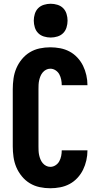

<svg xmlns="http://www.w3.org/2000/svg" viewBox="-20 -995 540 1023"><path d="M248 8Q219 8 191 2Q163 -4 139 -18.5Q115 -33 96.5 -55.5Q78 -78 67 -104Q56 -130 52 -158.5Q48 -187 48 -215V-520Q48 -548 52 -576.5Q56 -605 67 -631Q78 -657 96.5 -679.5Q115 -702 139 -716.5Q163 -731 191 -737Q219 -743 248 -743Q274 -743 300.5 -738Q327 -733 350.5 -720.5Q374 -708 392.5 -688Q411 -668 422.5 -644.5Q434 -621 440 -594.5Q446 -568 446 -541H309Q309 -556 306 -571Q303 -586 296 -599Q289 -612 276 -620.5Q263 -629 248 -629Q236 -629 225.5 -623.5Q215 -618 207.5 -609Q200 -600 195.5 -589Q191 -578 188.5 -566.5Q186 -555 185.5 -543.5Q185 -532 185 -520V-215Q185 -203 185.5 -191.5Q186 -180 188.5 -168.5Q191 -157 195.5 -146Q200 -135 207.5 -126Q215 -117 225.5 -111.5Q236 -106 248 -106Q263 -106 276 -114.5Q289 -123 296 -136Q303 -149 306 -164Q309 -179 309 -194H446Q446 -167 440 -140.5Q434 -114 422.5 -90.5Q411 -67 392.5 -47Q374 -27 350.5 -14.5Q327 -2 300.5 3Q274 8 248 8ZM250 -795Q232 -795 214 -800.5Q196 -806 183.5 -818.5Q171 -831 165.5 -849Q160 -867 160 -885Q160 -903 165.5 -921Q171 -939 183.5 -951.5Q196 -964 214 -969.5Q232 -975 250 -975Q268 -975 286 -969.5Q304 -964 316.5 -951.5Q329 -939 334.5 -921Q340 -903 340 -885Q340 -867 334.5 -849Q329 -831 316.5 -818.5Q304 -806 286 -800.5Q268 -795 250 -795Z"/></svg>

Font: Iosevka Curly Heavy
Style: Regular
Weight: 900
Monospace: yes
Designer: Belleve Invis
Foundry: Belleve Invis
Version: Version 22.1.2; ttfautohint (v1.8.4)